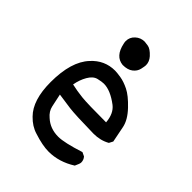

<svg xmlns="http://www.w3.org/2000/svg" viewBox="-193 -774 885 885"><g transform="rotate(45 250.0 -331.0)"><path d="M276 5Q236 5 178 -14Q141 -25 110 -57Q56 -111 56 -229Q56 -362 114 -424Q161 -476 229 -476Q241 -476 266.5 -472Q292 -468 322.5 -453Q353 -438 392 -397Q431 -356 438.5 -317Q446 -278 454 -239L444 -220Q409 -200 364 -200Q243 -202 204.5 -207Q166 -212 127 -218Q135 -181 140.5 -154.5Q146 -128 170 -108Q206 -75 259 -75Q298 -75 388 -104L407 -95Q418 -83 418 -66Q418 -58 407 -35Q344 5 276 5ZM368 -278Q364 -331 332 -356Q278 -397 235 -397Q222 -397 199 -391.5Q176 -386 159.5 -357.5Q143 -329 137 -294Q172 -286 209.5 -282Q247 -278 368 -278ZM235 -519Q183 -524 169 -592Q167 -600 167 -607Q167 -632 186 -649.5Q205 -667 231 -667Q236 -667 254 -664Q272 -661 295 -636Q312 -617 312 -594Q312 -587 307.5 -567Q303 -547 285 -533Q267 -519 235 -519Z"/></g></svg>

Font: Xiaolai SC
Style: Regular
Weight: 400
Designer: Nozomi Seto 瀬戸のぞみ
Version: Version 3.11;December 4, 2020;FontCreator 13.0.0.2613 64-bit